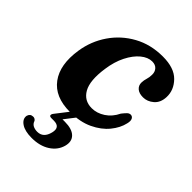

<svg xmlns="http://www.w3.org/2000/svg" viewBox="-204 -570 889 889"><g transform="rotate(45 240.5 -126.0)"><path d="M312 -423Q284.5 -423 257.2 -400.5Q230 -378 209.5 -337.5Q189 -297 181.5 -243Q169 -156 193 -113.8Q217 -71.5 266.5 -71.5Q300 -71.5 331 -91.8Q362 -112 380 -149.5Q391.5 -164 399 -171.2Q406.5 -178.5 416.5 -178.5Q427 -178 432.2 -167.8Q437.5 -157.5 432.5 -138Q424.5 -102 396.5 -67.5Q368.5 -33 321 -10.5Q273.5 12 207 12Q109 12 63.8 -49Q18.5 -110 35 -216.5Q46 -288 86 -346.5Q126 -405 188.8 -439.5Q251.5 -474 331 -474Q405.5 -474 441.5 -437Q477.5 -400 475.5 -353Q474 -315.5 450.5 -295.2Q427 -275 399 -275Q373 -275 359 -287.2Q345 -299.5 345.5 -319Q346 -334 350.5 -348Q355 -362 355 -379Q355.5 -398 344.2 -410.5Q333 -423 312 -423ZM220.5 -6H259L207.5 60.5Q214.5 60.5 223 60.5Q270 60.5 291.2 81.2Q312.5 102 303 137.5Q292.5 176 256.5 199.2Q220.5 222.5 167.5 222.5Q122.5 222.5 98.8 206.2Q75 190 78.5 167Q83.5 148 102 147.5Q113.5 146.5 121 157Q125.5 171.5 137.5 177.8Q149.5 184 165.5 184Q205 184 216.5 137Q227.5 93 183 93H167.5Q155.5 93 154.5 86.2Q153.5 79.5 161.5 70Z"/></g></svg>

Font: Fraunces 9pt S000 SemiBold
Style: Italic
Weight: 600
Italic angle: -16°
Version: Version 1.000; ttfautohint (v1.8.3)